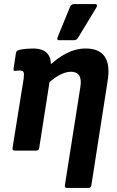

<svg xmlns="http://www.w3.org/2000/svg" viewBox="-20 -745 581 950"><path d="M312 185Q299 185 301 172L378 -317Q389 -390 331 -390Q305 -390 274 -373.5Q243 -357 207 -322L210 -407Q261 -457 308 -481Q355 -505 404 -505Q471 -505 498.5 -464.5Q526 -424 512 -341L432 172Q429 185 419 185ZM53 0Q40 0 42 -13L97 -355Q100 -380 96.5 -388Q93 -396 78 -396Q72 -396 66.5 -395.5Q61 -395 55 -394Q46 -393 47 -404L59 -484Q61 -490 64 -493Q67 -496 75 -498Q91 -502 109 -503.5Q127 -505 143 -505Q193 -505 215 -479.5Q237 -454 230 -405L226 -383L228 -358L174 -13Q172 0 160 0ZM271 -546Q265 -546 264 -550.5Q263 -555 265 -561L327 -712Q330 -719 335 -722Q340 -725 347 -725H450Q458 -725 459.5 -720Q461 -715 457 -708L366 -558Q359 -546 345 -546Z"/></svg>

Font: Sofia Sans Semi Condensed ExtraBold
Style: Italic
Weight: 800
Italic angle: -9°
Version: Version 4.100